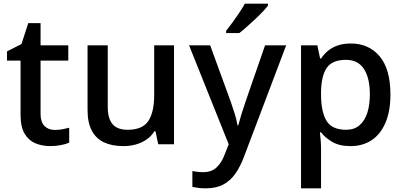

<svg xmlns="http://www.w3.org/2000/svg" viewBox="-20 -786 2200 1046"><path d="M279 -78Q300 -78 321 -82Q342 -86 357 -90V-9Q340 -1 312 4.5Q284 10 254 10Q210 10 173.5 -5Q137 -20 114.5 -57Q92 -94 92 -161V-456H18V-506L97 -546L134 -660H201V-539H352V-456H201V-165Q201 -121 222.5 -99.5Q244 -78 279 -78Z M928 -539V0H842L827 -71H821Q804 -43 777 -25Q750 -7 718.5 1.5Q687 10 652 10Q590 10 546.5 -10.5Q503 -31 480 -74.5Q457 -118 457 -187V-539H567V-203Q567 -141 593 -110Q619 -79 675 -79Q757 -79 788.5 -127.5Q820 -176 820 -268V-539Z M1010 -539H1125L1237 -232Q1249 -198 1259 -165.5Q1269 -133 1274 -103H1278Q1284 -127 1295 -162.5Q1306 -198 1318 -233L1424 -539H1539L1310 66Q1290 120 1263 159Q1236 198 1197 219Q1158 240 1102 240Q1077 240 1059 237.5Q1041 235 1028 232V146Q1039 148 1054.5 150Q1070 152 1087 152Q1133 152 1160.5 125.5Q1188 99 1203 58L1226 0ZM1440 -756Q1430 -742 1411 -722Q1392 -702 1369 -680.5Q1346 -659 1324 -639.5Q1302 -620 1284 -606H1212V-618Q1227 -637 1246 -663Q1265 -689 1283.5 -716.5Q1302 -744 1314 -766H1440Z M1892 -549Q1989 -549 2048 -479.5Q2107 -410 2107 -271Q2107 -179 2079.5 -116Q2052 -53 2003.5 -21.5Q1955 10 1890 10Q1829 10 1790 -13Q1751 -36 1729 -65H1723Q1725 -48 1727 -22.5Q1729 3 1729 24V240H1620V-539H1709L1724 -467H1729Q1744 -490 1766 -508.5Q1788 -527 1819 -538Q1850 -549 1892 -549ZM1865 -460Q1791 -460 1761 -417.5Q1731 -375 1729 -288V-271Q1729 -179 1758 -129Q1787 -79 1866 -79Q1910 -79 1938.5 -103.5Q1967 -128 1981 -171Q1995 -214 1995 -272Q1995 -360 1963 -410Q1931 -460 1865 -460Z"/></svg>

Font: Noto Sans Syriac Eastern Medium
Style: Regular
Weight: 500
Designer: Patrick Giasson and the Monotype Design Team
Foundry: Monotype Imaging Inc.
Version: Version 3.001